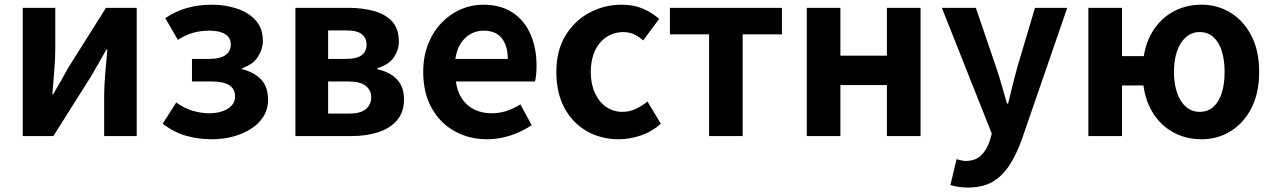

<svg xmlns="http://www.w3.org/2000/svg" viewBox="-20 -594 5559 838"><path d="M79.3 0V-559.8H221.3V-383.2Q221.3 -340.9 217.1 -287.8Q212.9 -234.6 208.5 -182.4H212Q226.6 -208.2 246.2 -241.8Q265.7 -275.5 279.4 -300.5L442.4 -559.8H576.7V0H434.6V-176.4Q434.6 -218.8 439.3 -272Q444 -325.2 448.4 -377.4H444.2Q429.7 -352.4 410.4 -317.9Q391.2 -283.5 376.5 -259.3L212.8 0Z M906 13.8Q848.7 13.8 795.9 -0.3Q743.1 -14.3 690 -53.9L749.2 -146.7Q784.3 -121.1 821.7 -110.3Q859.1 -99.6 891.8 -99.6Q924.6 -99.6 950.4 -108.3Q976.1 -117.1 991 -133.3Q1005.9 -149.5 1005.9 -172.6Q1005.9 -206.7 980 -222.5Q954.2 -238.4 904 -238.4H817.9V-336.9H893.6Q940.2 -336.9 963.8 -353.3Q987.3 -369.6 987.3 -399.9Q987.3 -429.5 962.9 -444.8Q938.4 -460.2 894.9 -460.2Q854.7 -460.2 822 -450.7Q789.4 -441.1 756.4 -420L701.3 -514.7Q745.2 -544.6 795.8 -559.1Q846.4 -573.5 904.2 -573.5Q962.9 -573.5 1013.9 -556.6Q1064.9 -539.6 1096.1 -505Q1127.3 -470.3 1127.3 -415.9Q1127.3 -379.9 1105.5 -345.8Q1083.7 -311.7 1037.3 -296.8V-291.8Q1088.5 -279.3 1119.2 -247.4Q1149.9 -215.6 1149.9 -158.2Q1149.9 -117.1 1129.5 -84.9Q1109 -52.6 1074.3 -30.9Q1039.6 -9.2 996.1 2.3Q952.5 13.8 906 13.8Z M1269.3 0V-559.8H1500.3Q1562.7 -559.8 1612.6 -545.8Q1662.5 -531.8 1691.7 -500.1Q1720.8 -468.5 1720.8 -413.4Q1720.8 -374.9 1698.1 -342.5Q1675.3 -310.2 1626.8 -296.8V-292Q1661.1 -284.5 1687.2 -268.3Q1713.4 -252.1 1728.3 -225.8Q1743.3 -199.4 1743.3 -160.9Q1743.3 -103.7 1712.3 -68.3Q1681.2 -33 1629.4 -16.5Q1577.6 0 1513.3 0ZM1412.1 -336.9H1489.1Q1537.9 -336.9 1558.9 -353.5Q1579.9 -370.1 1579.9 -398.1Q1579.9 -428.2 1559.2 -444.7Q1538.5 -461.2 1491.3 -461.2H1412.1ZM1412.1 -98.3H1503.9Q1554.5 -98.3 1577.4 -118.3Q1600.2 -138.2 1600.2 -170.5Q1600.2 -200.1 1576.3 -219.2Q1552.4 -238.4 1501.1 -238.4H1412.1Z M2106.4 13.8Q2027.9 13.8 1964.7 -21.2Q1901.5 -56.1 1864.4 -121.9Q1827.2 -187.7 1827.2 -279.9Q1827.2 -348.1 1848.8 -402.2Q1870.4 -456.3 1907.6 -494.8Q1944.8 -533.2 1991.5 -553.4Q2038.3 -573.5 2087.7 -573.5Q2165.1 -573.5 2217 -539.3Q2268.9 -505.1 2295.4 -444.7Q2321.8 -384.4 2321.8 -306.4Q2321.8 -285.9 2319.9 -267.6Q2317.9 -249.4 2315.1 -238.4H1969.7Q1975.9 -192.8 1997.2 -162.1Q2018.4 -131.4 2051.1 -115.5Q2083.8 -99.6 2125.6 -99.6Q2159.6 -99.6 2190 -109.4Q2220.3 -119.3 2251.1 -138.2L2300.6 -47.9Q2259.7 -19.8 2209 -3Q2158.4 13.8 2106.4 13.8ZM1967.4 -336.9H2196.3Q2196.3 -393.2 2170.4 -426.7Q2144.6 -460.2 2090.1 -460.2Q2061 -460.2 2035.2 -446.4Q2009.4 -432.6 1991.4 -405.4Q1973.4 -378.2 1967.4 -336.9Z M2680.8 13.8Q2603.7 13.8 2542 -21.1Q2480.3 -55.9 2444.2 -121.7Q2408.2 -187.5 2408.2 -279.9Q2408.2 -372.8 2447.8 -438.4Q2487.4 -503.9 2552.8 -538.7Q2618.1 -573.5 2693.5 -573.5Q2746 -573.5 2786.1 -556.2Q2826.2 -538.8 2856.9 -511.4L2787.1 -417.6Q2766.6 -435.6 2745.9 -444.8Q2725.2 -454 2702.1 -454Q2659.4 -454 2626.9 -432.3Q2594.3 -410.7 2576.4 -371.7Q2558.5 -332.7 2558.5 -279.9Q2558.5 -227.4 2576.5 -188.2Q2594.5 -148.9 2625.7 -127.3Q2656.9 -105.8 2696.7 -105.8Q2727.4 -105.8 2755 -118.8Q2782.7 -131.9 2806 -150.9L2864.4 -53.9Q2824.4 -18.6 2775.8 -2.4Q2727.2 13.8 2680.8 13.8Z M3074.9 0V-444.1H2903.8V-559.8H3392.9V-444.1H3221.5V0Z M3501.3 0V-559.8H3648V-350.9H3851V-559.8H3997.8V0H3851V-222.8H3648V0Z M4204.8 224.5Q4180.1 224.5 4162.2 221.5Q4144.3 218.5 4128.1 213.5L4155 100.9Q4163 102.6 4173.5 105.5Q4183.9 108.4 4194.3 108.4Q4237.3 108.4 4262 84.2Q4286.6 60 4299.2 22.8L4308.8 -10.6L4090.8 -559.8H4239.2L4327.7 -300Q4340.7 -262.1 4352 -222.2Q4363.2 -182.3 4375 -141.9H4380Q4389.1 -181.5 4399.4 -221.4Q4409.7 -261.3 4419.9 -300L4497.3 -559.8H4638.1L4439 17.1Q4415.1 83 4384.3 129.4Q4353.5 175.8 4310.7 200.2Q4268 224.5 4204.8 224.5Z M4730.3 0V-559.8H4877V-349.1H4996.1V-220.9H4877V0ZM5224.4 13.8Q5150.7 13.8 5092 -21.5Q5033.3 -56.7 5000.1 -122.5Q4966.8 -188.3 4966.8 -279.9Q4966.8 -372.1 5000.1 -437.6Q5033.3 -503.1 5092 -538.3Q5150.7 -573.5 5224.4 -573.5Q5294 -573.5 5350.8 -538.7Q5407.6 -503.9 5441.7 -438.4Q5475.7 -372.8 5475.7 -279.9Q5475.7 -187.5 5441.7 -121.7Q5407.6 -55.9 5350.8 -21.1Q5294 13.8 5224.4 13.8ZM5215.6 -105.8Q5251.7 -105.8 5275.8 -127.3Q5299.9 -148.9 5312.4 -188.2Q5324.9 -227.4 5324.9 -279.9Q5324.9 -332.7 5312.4 -371.7Q5299.9 -410.7 5275.8 -432.3Q5251.7 -454 5215.6 -454Q5181.9 -454 5156.7 -432.3Q5131.4 -410.7 5117.7 -371.7Q5103.9 -332.7 5103.9 -279.9Q5103.9 -227.4 5117.7 -188.2Q5131.4 -148.9 5156.7 -127.3Q5181.9 -105.8 5215.6 -105.8Z"/></svg>

Font: Noto Sans SC Thin
Style: Regular
Weight: 100
Designer: Ryoko NISHIZUKA 西塚涼子 (kana, bopomofo & ideographs); Paul D. Hunt (Latin, Greek & Cyrillic); Sandoll Communications 산돌커뮤니
Foundry: Adobe
Version: Version 2.004-H2;hotconv 1.0.118;makeotfexe 2.5.65603